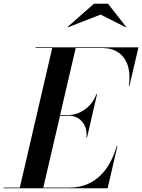

<svg xmlns="http://www.w3.org/2000/svg" viewBox="-66 -1002 757 1022"><path d="M469.5 -924.5 603 -857 605 -859.5 509 -982H434L294.5 -859.5L296.5 -857ZM302 -386C358.5 -386 401.5 -337.5 394 -270.5H397.5L450.5 -500.5H446.5C424 -433.5 358.5 -390 302 -390H254L337 -746.5H478C595 -746.5 637 -652 619.5 -545H623L671 -750H123V-746.5H212L39.5 -3.5H-46V0H507L559 -225H555.5C519 -98 440.5 -3.5 304 -3.5H164.5L253.5 -386Z"/></svg>

Font: Bodoni* 48pt Medium
Style: Italic
Weight: 500
Italic angle: -13°
Version: Version 2.3